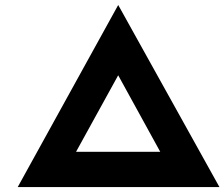

<svg xmlns="http://www.w3.org/2000/svg" viewBox="-20 -758 909 778"><path d="M51.8 0 459 -737.8 869.2 0ZM244.7 -64 169.3 -142.9H757.7L674.3 -61L416.6 -530H501.4Z"/></svg>

Font: Lexend Peta
Style: Regular
Weight: 400
Designer: Bonnie Shaver-Troup, Thomas Jockin
Foundry: Lexend
Version: Version 1.007